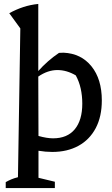

<svg xmlns="http://www.w3.org/2000/svg" viewBox="-20 -761 569 973"><path d="M9 192V162Q21 155 36 148.5Q51 142 71 137L83 -617L27 -694Q61 -713 97.5 -725Q134 -737 174 -741V-401Q220 -453 279 -493Q291 -494 302 -494Q391 -490 443.5 -425Q496 -360 496 -252Q496 -170 465 -111.5Q434 -53 377.5 -22Q321 9 245 9Q211 9 175 3V140L258 160V192ZM271 -406Q222 -406 174 -373L175 -72Q218 -60 249 -60Q321 -60 359 -106Q397 -152 397 -236Q397 -276 389 -312Q381 -348 364 -379Q318 -406 271 -406Z"/></svg>

Font: Piazzolla Medium
Style: Regular
Weight: 500
Designer: Juan Pablo del Peral
Foundry: Huerta Tipografica
Version: Version 1.330